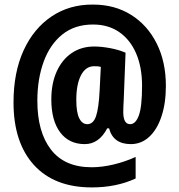

<svg xmlns="http://www.w3.org/2000/svg" viewBox="-20 -739 782 838"><path d="M704 -364Q704 -289 685 -231.5Q666 -174 631.5 -142Q597 -110 551 -110Q474 -110 456 -179H448Q412 -110 350 -110Q281 -110 242.5 -161.5Q204 -213 204 -305Q204 -375 227.5 -427Q251 -479 293 -507.5Q335 -536 391 -536Q422 -536 460 -529Q498 -522 528 -509L520 -303Q519 -288 518.5 -273.5Q518 -259 518 -250Q518 -197 548 -197Q572 -197 586 -235Q600 -273 600 -365Q600 -445 574.5 -505Q549 -565 501 -598.5Q453 -632 386 -632Q306 -632 252 -588.5Q198 -545 170.5 -469.5Q143 -394 143 -299Q143 -163 202.5 -86Q262 -9 380 -9Q425 -9 475.5 -21Q526 -33 572 -54V40Q488 79 381 79Q217 79 128 -19Q39 -117 39 -292Q39 -423 83 -519Q127 -615 205.5 -667.5Q284 -720 386 -719Q481 -719 552.5 -674Q624 -629 664 -549Q704 -469 704 -364ZM313 -303Q313 -248 326 -222.5Q339 -197 361 -197Q387 -197 399 -231.5Q411 -266 415 -346L420 -447Q413 -449 406 -449.5Q399 -450 391 -450Q354 -450 333.5 -410.5Q313 -371 313 -303Z"/></svg>

Font: Noto Sans Gurmukhi ExtraCondensed ExtraBold
Style: Regular
Weight: 800
Width: 2
Designer: Jelle Bosma - Monotype Design Team
Foundry: Monotype Imaging Inc.
Version: Version 2.004; ttfautohint (v1.8.4.7-5d5b)